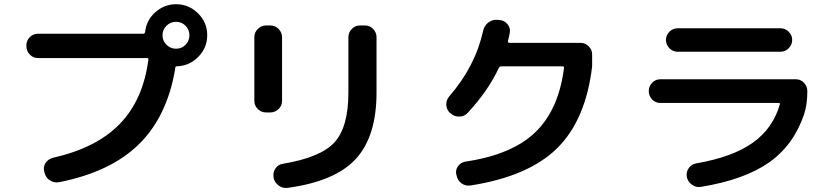

<svg xmlns="http://www.w3.org/2000/svg" viewBox="-20 -870 4040 927"><path d="M783.7 -653.8Q802.7 -634.8 830.1 -634.8Q857.4 -634.8 876 -653.8Q894.5 -672.9 894.5 -699.7Q894.5 -726.6 876 -745.6Q857.4 -764.6 830.1 -764.6Q802.7 -764.6 783.7 -745.6Q764.6 -726.6 764.6 -699.7Q764.6 -672.9 783.7 -653.8ZM830.1 -849.6Q891.6 -849.6 936 -805.7Q980.5 -761.7 980.5 -700.2Q980.5 -639.6 937.5 -595.7Q894.5 -551.8 834 -549.8Q826.2 -549.8 826.2 -542Q826.2 -540 825.7 -538.1Q825.2 -536.1 825.2 -534.2Q786.1 -305.7 649.4 -172.4Q512.7 -39.1 264.6 9.8Q241.2 13.7 221.2 1Q201.2 -11.7 195.3 -35.2L193.4 -42Q187.5 -64.5 200.2 -83.5Q212.9 -102.5 236.3 -108.4Q445.3 -155.3 558.1 -271.5Q670.9 -387.7 696.3 -581.1Q698.2 -589.8 689.5 -589.8H163.1Q139.6 -589.8 123.5 -606.9Q107.4 -624 107.4 -647.5V-650.4Q107.4 -673.8 123.5 -690.4Q139.6 -707 163.1 -707H671.9Q678.7 -707 680.7 -715.8Q686.5 -772.5 730 -811Q773.4 -849.6 830.1 -849.6Z M1742.2 -747.1Q1765.6 -747.1 1781.7 -730Q1797.9 -712.9 1797.9 -690.4V-422.9Q1797.9 -211.9 1698.2 -103Q1598.6 5.9 1368.2 37.1Q1343.8 40 1324.7 25.4Q1305.7 10.7 1300.8 -11.7V-14.6Q1296.9 -37.1 1309.6 -56.2Q1322.3 -75.2 1344.7 -79.1Q1528.3 -109.4 1595.2 -183.1Q1662.1 -256.8 1662.1 -422.9V-690.4Q1662.1 -713.9 1678.7 -730.5Q1695.3 -747.1 1717.8 -747.1ZM1264.6 -327.1Q1241.2 -327.1 1224.6 -343.8Q1208 -360.4 1208 -382.8V-690.4Q1208 -713.9 1225.1 -730.5Q1242.2 -747.1 1264.6 -747.1H1285.2Q1308.6 -747.1 1325.2 -730Q1341.8 -712.9 1341.8 -690.4V-382.8Q1341.8 -359.4 1324.7 -343.3Q1307.6 -327.1 1285.2 -327.1Z M2156.2 -322.3 2152.3 -325.2Q2135.7 -340.8 2134.8 -363.8Q2133.8 -386.7 2149.4 -405.3Q2274.4 -548.8 2312.5 -720.7Q2317.4 -745.1 2336.4 -760.3Q2355.5 -775.4 2378.9 -774.4L2391.6 -773.4Q2415 -771.5 2430.2 -753.4Q2445.3 -735.4 2441.4 -712.9Q2439.5 -699.2 2432.6 -672.9Q2430.7 -663.1 2439.5 -663.1H2782.2Q2805.7 -663.1 2822.3 -646.5Q2838.9 -629.9 2838.9 -607.4V-549.8Q2808.6 -292 2670.9 -155.3Q2533.2 -18.6 2252.9 25.4Q2228.5 29.3 2209 15.6Q2189.5 2 2184.6 -22.5L2182.6 -28.3Q2178.7 -50.8 2191.9 -68.4Q2205.1 -85.9 2227.5 -89.8Q2452.1 -123 2564.9 -231.9Q2677.7 -340.8 2703.1 -542Q2705.1 -549.8 2695.3 -549.8H2401.4Q2392.6 -549.8 2388.7 -543Q2337.9 -432.6 2237.3 -324.2Q2221.7 -307.6 2197.8 -307.1Q2173.8 -306.6 2156.2 -322.3Z M3168 -373Q3144.5 -373 3128.4 -390.1Q3112.3 -407.2 3112.3 -430.2Q3112.3 -453.1 3128.4 -470.2Q3144.5 -487.3 3168 -487.3H3822.3Q3845.7 -487.3 3861.8 -470.2Q3877.9 -453.1 3877.9 -429.7Q3877.9 -365.2 3862.3 -318.4Q3812.5 -169.9 3693.4 -85.9Q3574.2 -2 3364.3 32.2Q3339.8 36.1 3320.3 21.5Q3300.8 6.8 3295.9 -15.6V-16.6Q3292 -39.1 3305.2 -58.1Q3318.4 -77.1 3340.8 -81.1Q3516.6 -111.3 3614.3 -180.7Q3711.9 -250 3745.1 -366.2Q3747.1 -373 3738.3 -373ZM3252 -733.4H3748Q3771.5 -733.4 3788.1 -716.8Q3804.7 -700.2 3804.7 -677.2Q3804.7 -654.3 3788.1 -637.2Q3771.5 -620.1 3748 -620.1H3252Q3228.5 -620.1 3211.9 -637.2Q3195.3 -654.3 3195.3 -677.2Q3195.3 -700.2 3211.9 -716.8Q3228.5 -733.4 3252 -733.4Z"/></svg>

Font: Rounded Mgen+ 2m bold
Style: Bold
Weight: 700
Designer: [Source Han Sans]
Ryoko NISHIZUKA  (kana & ideographs); Paul D. Hunt (Latin, Greek & Cyrillic); Wenlong ZHANG  (bopomofo
Version: Version 1.059.20150602